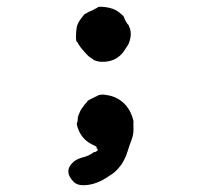

<svg xmlns="http://www.w3.org/2000/svg" viewBox="-20 -412 587 566"><path d="M260 -126 270 -131Q270 -132 272 -132Q274 -132 279.5 -133Q285 -134 302 -130.5Q319 -127 335 -116Q362 -97 372 -61Q374 -55 373.5 -51Q373 -47 373.5 -31.5Q374 -16 368 -0.5Q362 15 357 31.5Q352 48 347.5 56Q343 64 341.5 67.5Q340 71 329.5 83.5Q319 96 307.5 103Q296 110 292 113Q259 134 225 134Q208 134 198 125Q165 92 198 64Q207 57 220 53Q242 48 256 37L259 36H261Q269 32 268 28.5Q267 25 265 27V26Q267 20 256 16Q222 1 210 -33Q205 -47 207 -50Q209 -53 209 -58.5Q209 -64 209.5 -66Q210 -68 211.5 -72.5Q213 -77 213.5 -77.5Q214 -78 215 -81Q216 -84 216.5 -84.5Q217 -85 219 -89Q221 -93 222.5 -94Q224 -95 226 -99Q229 -104 238 -113H237Q237 -115 248.5 -120.5Q260 -126 260 -126ZM267 -389Q267 -394 291 -391Q315 -388 330 -376.5Q345 -365 345.5 -361.5Q346 -358 351 -349Q357 -339 358 -339Q359 -339 359 -338.5Q359 -338 360 -335Q371 -314 360 -285Q357 -278 354.5 -275Q352 -272 346 -262Q326 -233 290 -230Q277 -229 267 -231.5Q257 -234 255.5 -236Q254 -238 247 -242Q240 -246 227.5 -260.5Q215 -275 211.5 -281.5Q208 -288 208 -288Q204 -288 204 -303Q204 -318 206 -330.5Q208 -343 219 -357.5Q230 -372 231 -371.5Q232 -371 236.5 -374Q241 -377 241.5 -377Q242 -377 250 -380.5Q258 -384 258 -385Z"/></svg>

Font: Jackwrite
Style: Regular
Weight: 400
Version: Version 1.0d1e1